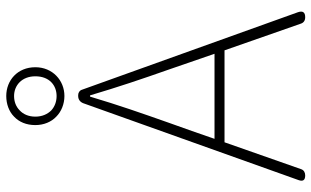

<svg xmlns="http://www.w3.org/2000/svg" viewBox="-211 -785 996 614"><g transform="rotate(-90 287.0 -478.0)"><path d="M221 -796C237 -780 261 -770 287 -770C337 -770 379 -808 379 -863C379 -920 337 -956 287 -956C261 -956 237 -947 221 -931C204 -915 194 -892 194 -863C194 -836 204 -812 221 -796ZM241 -913C253 -925 269 -931 287 -931C321 -931 350 -906 350 -863C350 -818 321 -795 287 -795C269 -795 253 -801 241 -812C229 -824 221 -841 221 -863C221 -885 229 -902 241 -913ZM433 -363 307 -714C305 -721 298 -726 290 -726H287C276 -726 268 -720 264 -710L18 -21C13 -7 18 0 33 0C42 0 50 -4 53 -13L139 -258H286H433L518 -15C521 -5 528 0 539 0C555 0 560 -8 555 -23ZM175 -362 201 -435C232 -523 258 -597 285 -688H289C316 -597 341 -523 372 -435L422 -290H286H150Z"/></g></svg>

Font: GenSenRounded2 TW EL
Style: Regular
Weight: 250
Version: Version 2.100;PS 2.1;hotconv 16.6.51;makeotf.lib2.5.65220 DE